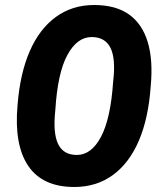

<svg xmlns="http://www.w3.org/2000/svg" viewBox="-20 -736 640 767"><path d="M277 11Q150 11 93 -73Q36 -157 50 -315Q60 -443 99 -532Q138 -621 203.5 -668.5Q269 -716 356 -716Q442 -716 495 -678.5Q548 -641 570 -568.5Q592 -496 582 -391Q573 -263 534.5 -173.5Q496 -84 430.5 -36.5Q365 11 277 11ZM287 -117Q345 -117 383.5 -189.5Q422 -262 432 -410Q443 -501 421.5 -544.5Q400 -588 346 -588Q288 -588 249 -516Q210 -444 201 -296Q191 -205 212 -161Q233 -117 287 -117Z"/></svg>

Font: Nunito Sans 9pt ExtraBold
Style: Italic
Weight: 800
Italic angle: -9°
Version: Version 3.101;gftools[0.9.27]